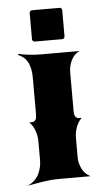

<svg xmlns="http://www.w3.org/2000/svg" viewBox="-51 -696 413 746"><g transform="rotate(-5 156.0 -323.0)"><path d="M92.8 -549.8V-652.3Q92.8 -656.2 95.7 -659.2Q98.6 -662.1 102.5 -662.1H210Q213.9 -662.1 216.8 -659.2Q219.7 -656.2 219.7 -652.3V-549.8Q219.7 -545.9 216.8 -543Q213.9 -540 210 -540H102.5Q98.6 -540 95.7 -543Q92.8 -545.9 92.8 -549.8ZM26.4 15.6Q43.2 8.5 55.1 -3.4Q66.9 -15.4 72.6 -29.2Q78.4 -43 80.7 -54.8Q83 -66.7 83 -78.1V-152.3Q83 -176 74.7 -197Q66.4 -218 53.7 -228.5Q63 -228.5 67.5 -229.2Q72 -230 76.2 -233.4Q80.3 -236.8 81.7 -243.9Q83 -251 83 -263.7V-401.4Q83 -475.8 33.2 -493.7L35.4 -498Q49.8 -493.7 75.6 -491Q101.3 -488.3 119.1 -488.3H273.4Q251.5 -478.8 240.5 -456.1Q229.5 -433.3 229.5 -410.2V-263.7Q229.5 -251 230.8 -243.9Q232.2 -236.8 236.3 -233.4Q240.5 -230 245 -229.2Q249.5 -228.5 258.8 -228.5Q246.1 -218 237.8 -197Q229.5 -176 229.5 -152.3V-78.1Q229.5 -54.4 240.4 -32.5Q251.2 -10.5 273.4 0H150.1Q133.1 0 115.1 1.7Q97.2 3.4 85.4 5.4Q73.7 7.3 55.1 10.7Q36.4 14.2 26.4 15.6Z"/></g></svg>

Font: Agreloy
Style: Medium
Weight: 400
Designer: gluk
Foundry: gluk
Version: Version 0.27